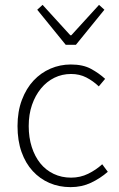

<svg xmlns="http://www.w3.org/2000/svg" viewBox="-20 -757 489 789"><path d="M270 12Q223 12 183.5 -5Q144 -22 114.5 -54Q85 -86 68.5 -132.5Q52 -179 52 -239Q52 -299 70 -346.5Q88 -394 118 -426Q148 -458 187.5 -475Q227 -492 271 -492Q321 -492 354 -474Q387 -456 412 -433L386 -402Q363 -424 335 -438.5Q307 -453 272 -453Q235 -453 203.5 -437.5Q172 -422 148.5 -393.5Q125 -365 111.5 -326Q98 -287 98 -239Q98 -192 110.5 -153Q123 -114 145.5 -86Q168 -58 200.5 -42.5Q233 -27 272 -27Q310 -27 342.5 -43Q375 -59 400 -82L423 -51Q392 -24 354 -6Q316 12 270 12ZM250 -573 133 -717 155 -737 269 -612H273L387 -737L409 -717L292 -573Z"/></svg>

Font: Giro Light
Style: Regular
Weight: 300
Designer: Paul D. Hunt
Foundry: Adobe Systems Incorporated
Version: Version 1.000;PS 1.0;hotconv 1.0.88;makeotf.lib2.5.647800